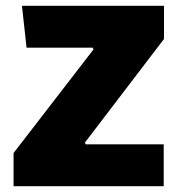

<svg xmlns="http://www.w3.org/2000/svg" viewBox="-20 -645 619 665"><path d="M27 0V-115L304 -474L301 -480H72L56 -625H548V-510L274 -151L277 -145H547V0Z"/></svg>

Font: Changa
Style: Bold
Weight: 700
Designer: Eduardo Rodriguez Tunni
Foundry: Eduardo Rodriguez Tunni
Version: Version 3.002; ttfautohint (v1.8.2)